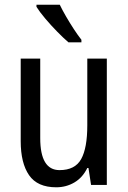

<svg xmlns="http://www.w3.org/2000/svg" viewBox="-20 -786 545 816"><path d="M434 -537V0H367L356 -72H351Q331 -31 296 -10.5Q261 10 219 10Q139 10 103.5 -41.5Q68 -93 68 -186V-537H151V-199Q151 -63 233 -63Q299 -63 325 -110Q351 -157 351 -253V-537ZM234 -766Q245 -743 261 -715.5Q277 -688 294 -662Q311 -636 326 -617V-606H271Q251 -623 223.5 -651Q196 -679 172 -707.5Q148 -736 135 -757V-766Z"/></svg>

Font: Noto Sans Gurmukhi Condensed
Style: Regular
Weight: 400
Width: 3
Designer: Jelle Bosma - Monotype Design Team
Foundry: Monotype Imaging Inc.
Version: Version 2.004; ttfautohint (v1.8.4.7-5d5b)